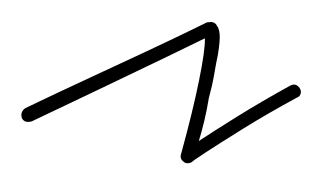

<svg xmlns="http://www.w3.org/2000/svg" viewBox="-40 -291 470 281"><g transform="rotate(-5 195.5 -150.5)"><path d="M227 -49Q223 -49 221 -51Q215 -56 217 -62Q240 -124 253 -168Q266 -212 267 -229Q249 -222 205.5 -205.5Q162 -189 108.5 -169Q55 -149 4 -130Q-7 -128 -10 -136Q-12 -145 -4 -150Q41 -167 89.5 -184.5Q138 -202 179 -217Q220 -232 246 -242Q272 -252 272 -252H279Q285 -250 286 -246Q289 -242 289 -233Q289 -224 284 -204Q280 -191 276 -175.5Q272 -160 265 -141Q261 -125 255.5 -108.5Q250 -92 245 -80Q267 -92 303.5 -110.5Q340 -129 385 -149Q394 -153 399 -144Q401 -140 399.5 -136Q398 -132 394 -131Q348 -111 311.5 -92.5Q275 -74 253.5 -62.5Q232 -51 232 -50Q231 -50 230 -49.5Q229 -49 227 -49Z"/></g></svg>

Font: Redacted Script Light
Style: Regular
Weight: 300
Designer: Christian Naths
Foundry: Christian Naths
Version: Version 1.001; ttfautohint (v1.8.3)